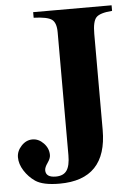

<svg xmlns="http://www.w3.org/2000/svg" viewBox="-54 -718 609 856"><g transform="rotate(-5 250.0 -290.0)"><path d="M478 -676V-651Q423 -647 406.5 -629Q390 -611 390 -556V-126Q390 96 178 96Q104 96 70 73Q41 53 22 23Q3 -7 3 -37Q3 -65 24.5 -88Q46 -111 74 -111Q102 -111 124 -88Q146 -65 146 -35Q146 -20 132.5 -1Q119 18 119 31Q119 63 164 63Q198 63 213 41.5Q228 20 228 -27V-577Q228 -620 208 -634.5Q188 -649 127 -651V-676Z"/></g></svg>

Font: STIX MathJax Main
Style: Bold
Weight: 700
Designer: MicroPress Inc., with final additions and corrections provided by Coen Hoffman, Elsevier (retired)
Version: Version 1.1.1